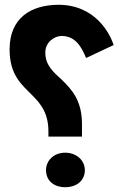

<svg xmlns="http://www.w3.org/2000/svg" viewBox="-20 -767 524 801"><path d="M322 -197V-250C322 -349 278 -395 238 -434C202 -467 169 -495 169 -548C169 -591 207 -617 237 -617C295 -617 321 -570 339 -525L454 -579C439 -627 377 -748 222 -747C109 -746 20 -692 20 -561C20 -452 72 -413 116 -368C151 -333 182 -294 182 -218V-197ZM252 14C300 14 334 -14 334 -57C334 -98 299 -130 252 -130C205 -130 172 -98 172 -57C172 -14 204 14 252 14Z"/></svg>

Font: Hejaz SemiBold
Style: Regular
Weight: 600
Designer: Bandar Raffah (Arabic) and Santiago Orozco (Latin)
Foundry: Caramella and Typemade
Version: Version 1.010;hotconv 1.0.109;makeotfexe 2.5.65596